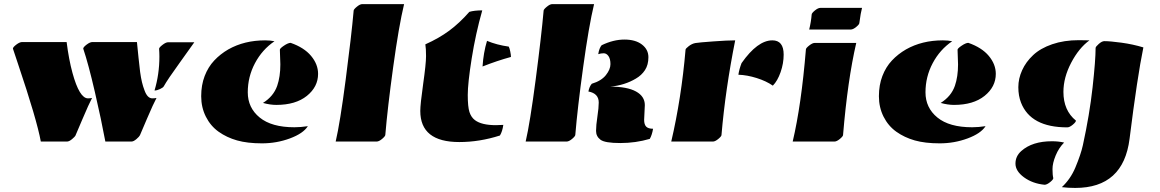

<svg xmlns="http://www.w3.org/2000/svg" viewBox="-20 -696 5703 944"><path d="M88.9 -489.3H307.6Q318.4 -403.3 336.4 -337.4Q370.6 -212.4 412.6 -212.4Q422.9 -212.4 432.6 -214.4Q417.5 -186 385 -109.4Q352.5 -32.7 350.6 -28.6Q348.6 -24.4 334.5 -12.2Q320.3 0 309.1 0H180.7Q161.1 -107.4 68.4 -382.3L43.5 -457Q43.5 -463.9 60.1 -476.6Q76.7 -489.3 88.9 -489.3ZM434.6 -489.3H653.3Q657.2 -452.6 661.1 -412.1Q665 -371.6 668.9 -342.5Q672.9 -313.5 678 -292.2Q683.1 -271 690.4 -252Q704.6 -212.4 729 -212.4Q739.3 -212.4 749.5 -214.4Q734.4 -186.5 702.6 -112.1Q670.9 -37.6 668 -31Q665 -24.4 650.9 -12.2Q636.7 0 626 0H498Q478 -107.4 446.3 -244.6Q414.6 -381.8 389.2 -457Q389.2 -463.9 405.8 -476.6Q422.4 -489.3 434.6 -489.3ZM762.2 -456.1Q762.2 -462.4 778.8 -475.3Q795.4 -488.3 807.1 -488.3H935.5Q922.4 -468.8 863.3 -387.2Q804.2 -305.7 785.2 -271.5Q781.7 -265.1 766.6 -258.1Q751.5 -251 739.7 -251Q763.7 -331.1 763.7 -418Q763.7 -437 762.2 -456.1Z M1408.7 -485.4Q1475.1 -462.4 1509.5 -421.1Q1543.9 -379.9 1543.9 -333Q1543.9 -269 1488.8 -224.6Q1433.6 -180.2 1338.4 -180.2Q1308.6 -180.2 1272.9 -189.9Q1324.7 -222.2 1342.8 -273.9Q1358.4 -318.8 1358.4 -379.4Q1358.4 -391.1 1356 -451.2Q1355.5 -457.5 1375.7 -471.2Q1396 -484.9 1408.7 -485.4ZM1329.6 -493.2Q1269 -452.1 1233.6 -385.3Q1198.2 -318.4 1198.2 -242.2Q1198.2 -166 1256.8 -118.2Q1315.4 -70.3 1427.7 -70.3Q1458.5 -70.3 1493.7 -75.7Q1470.7 -39.6 1405.3 -15.4Q1339.8 8.8 1268.1 8.8Q1196.3 8.8 1145.5 -5.6Q1094.7 -20 1054.9 -48.3Q1015.1 -76.7 992.2 -122.3Q969.2 -168 969.2 -222.9Q969.2 -277.8 986.3 -322.3Q1003.4 -366.7 1033.2 -398.4Q1063 -430.2 1102.5 -453.1Q1181.2 -497.6 1283.7 -497.6Q1309.1 -497.6 1329.6 -493.2Z M1874.5 -33.2Q1874.5 -26.4 1858.9 -13.2Q1843.3 0 1831.5 0H1630.4Q1651.9 -91.8 1679.9 -306.6Q1708 -521.5 1718.8 -643.6Q1718.8 -649.9 1734.4 -662.8Q1750 -675.8 1761.2 -675.8H1966.8Q1940.9 -568.4 1913.1 -366Q1885.3 -163.6 1874.5 -33.2Z M2438 -29.8Q2337.9 2.4 2238.3 2.4Q2046.4 2.4 2046.4 -150.4Q2046.4 -183.6 2060.5 -283Q2074.7 -382.3 2074.7 -420.2Q2074.7 -458 2071.3 -478Q2138.2 -507.8 2189 -545.4Q2239.7 -583 2287.6 -637.7Q2312 -645 2351.1 -645Q2318.4 -529.8 2299.1 -408.2Q2279.8 -286.6 2279.8 -228.8Q2279.8 -170.9 2288.1 -145.3Q2296.4 -119.6 2314.9 -105.5Q2347.7 -80.6 2418.5 -80.6Q2435.5 -80.6 2454.6 -82Q2450.2 -49.8 2438 -29.8ZM2352.5 -369.1Q2356.9 -437 2374.5 -495.1Q2422.4 -475.1 2481.4 -466.8Q2485.4 -459.5 2488.8 -442.6Q2492.2 -425.8 2492.2 -416Q2424.3 -397.5 2352.5 -369.1Z M3150.4 -179.2 3147 -106.9Q3147 -84 3157 -73.5Q3167 -63 3190.9 -63Q3186 -32.7 3174.8 -13.2Q3105.5 7.3 3029.8 7.3Q2954.1 7.3 2932.4 -9Q2910.6 -25.4 2910.6 -52.5Q2910.6 -79.6 2917.2 -123Q2923.8 -166.5 2923.8 -191.9Q2923.8 -236.8 2873 -246.1Q2877.4 -270 2889.6 -284.2Q2936.5 -298.3 2959 -326.7Q2981.4 -355 2981.4 -380.6Q2981.4 -406.2 2971.7 -420.2Q2961.9 -434.1 2948.2 -434.1Q2934.6 -434.1 2921.4 -429.7Q2925.8 -459 2938 -473.6Q2995.6 -501.5 3050 -501.5Q3104.5 -501.5 3136.2 -477.1Q3168 -452.6 3168 -414.8Q3168 -377 3151.1 -351.3Q3134.3 -325.7 3106.4 -309.6Q3051.8 -276.9 2981 -270Q3064 -270 3107.2 -246.1Q3150.4 -222.2 3150.4 -179.2ZM2808.6 -33.2Q2808.6 -26.4 2793 -13.2Q2777.3 0 2765.6 0H2564.5Q2585.9 -91.8 2614 -306.6Q2642.1 -521.5 2652.8 -643.6Q2652.8 -649.9 2668.5 -662.8Q2684.1 -675.8 2695.3 -675.8H2900.9Q2875 -568.4 2847.2 -366Q2819.3 -163.6 2808.6 -33.2Z M3777.3 -497.6Q3833 -497.6 3833 -427.7Q3833 -384.3 3817.9 -341.1Q3802.7 -297.9 3779.8 -274.9Q3747.6 -297.4 3700.4 -312.3Q3653.3 -327.1 3610.4 -328.6Q3614.3 -355.5 3626 -385.7Q3704.6 -497.6 3777.3 -497.6ZM3484.9 0H3280.3Q3330.1 -212.9 3350.6 -451.7Q3350.6 -457 3366.5 -469.2Q3382.3 -481.4 3399.2 -484.4Q3416 -487.3 3486.6 -492.4Q3557.1 -497.6 3594.7 -497.6Q3546.4 -255.9 3527.3 -32.2Q3527.3 -25.9 3511.7 -12.9Q3496.1 0 3484.9 0Z M3877.4 0Q3919.9 -179.7 3942.4 -453.1Q3942.4 -459.5 3958.5 -472.2Q3974.6 -484.9 3985.4 -484.9H4189.9Q4147.5 -302.2 4125 -32.2Q4125 -25.9 4109.4 -12.9Q4093.8 0 4082.5 0ZM4162.6 -550.8H3958.5Q3967.8 -588.4 3970.7 -624.5Q3970.7 -631.3 3986.3 -644.3Q4002 -657.2 4013.2 -657.2H4218.3Q4211.9 -634.3 4205.1 -583Q4205.1 -576.2 4189.7 -563.5Q4174.3 -550.8 4162.6 -550.8Z M4740.7 -485.4Q4807.1 -462.4 4841.6 -421.1Q4876 -379.9 4876 -333Q4876 -269 4820.8 -224.6Q4765.6 -180.2 4670.4 -180.2Q4640.6 -180.2 4605 -189.9Q4656.7 -222.2 4674.8 -273.9Q4690.4 -318.8 4690.4 -379.4Q4690.4 -391.1 4688 -451.2Q4687.5 -457.5 4707.8 -471.2Q4728 -484.9 4740.7 -485.4ZM4661.6 -493.2Q4601.1 -452.1 4565.7 -385.3Q4530.3 -318.4 4530.3 -242.2Q4530.3 -166 4588.9 -118.2Q4647.5 -70.3 4759.8 -70.3Q4790.5 -70.3 4825.7 -75.7Q4802.7 -39.6 4737.3 -15.4Q4671.9 8.8 4600.1 8.8Q4528.3 8.8 4477.5 -5.6Q4426.8 -20 4387 -48.3Q4347.2 -76.7 4324.2 -122.3Q4301.3 -168 4301.3 -222.9Q4301.3 -277.8 4318.4 -322.3Q4335.4 -366.7 4365.2 -398.4Q4395 -430.2 4434.6 -453.1Q4513.2 -497.6 4615.7 -497.6Q4641.1 -497.6 4661.6 -493.2Z M5336.4 -497.6Q5284.7 -460 5246.6 -387.5Q5208.5 -314.9 5208.5 -244.1Q5208.5 -152.8 5270 -103Q5270 -95.7 5254.4 -82.8Q5238.8 -69.8 5227.5 -69.8Q5047.4 -69.8 5000 -191.4Q4986.8 -225.1 4986.8 -267.3Q4986.8 -309.6 5005.4 -350.6Q5023.9 -391.6 5059.6 -425Q5095.2 -458.5 5153.3 -478.5Q5211.4 -498.5 5284.7 -498.5Q5301.3 -498.5 5336.4 -497.6ZM5366.7 -460Q5366.7 -466.3 5382.3 -480Q5397.9 -493.7 5409.7 -493.7Q5438.5 -493.7 5494.1 -486.1Q5549.8 -478.5 5601.6 -462.9Q5571.8 -318.4 5533.7 -13.7Q5503.4 228 5266.6 228Q5230.5 228 5200.7 224.1Q5243.2 184.6 5267.1 127.9Q5294.4 62.5 5304.2 17.6Q5336.9 -131.8 5351.8 -265.9Q5366.7 -399.9 5366.7 -460ZM5115.7 212.4Q5056.6 206.5 5014.6 175.8Q4972.7 145 4972.7 108.4Q4972.7 71.8 5001.5 46.4Q5055.2 -1.5 5152.3 -1.5Q5184.1 -1.5 5211.9 4.9Q5186 30.8 5170.4 68.4Q5154.8 106 5154.8 135.3Q5154.8 164.6 5158.7 179.7Q5158.7 187 5142.8 199.7Q5127 212.4 5115.7 212.4Z"/></svg>

Font: Emblema One
Style: Regular
Weight: 400
Designer: Riccardo De Franceschi
Foundry: Riccardo De Franceschi
Version: Version 1.003